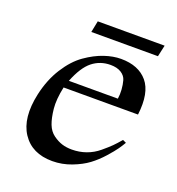

<svg xmlns="http://www.w3.org/2000/svg" viewBox="-114 -686 725 788"><g transform="rotate(20 249.0 -291.5)"><path d="M466 -290H141Q129 -234 133 -194.5Q137 -155 147 -129Q157 -103 177 -88.5Q197 -74 216.5 -68Q236 -62 259 -62Q292 -62 321.5 -72.5Q351 -83 375.5 -103.5Q400 -124 413 -137Q426 -150 444 -171L459 -164Q451 -150 439.5 -133.5Q428 -117 403.5 -89.5Q379 -62 351.5 -41.5Q324 -21 283.5 -5.5Q243 10 200 10Q111 10 69 -53.5Q27 -117 51 -227Q66 -295 99 -347Q132 -399 172 -427Q212 -455 250.5 -468Q289 -481 323 -481Q400 -481 439 -434.5Q478 -388 466 -290ZM366 -323Q369 -342 367.5 -363Q366 -384 361 -402Q356 -420 338 -431.5Q320 -443 291 -443Q246 -443 212 -416Q178 -389 152 -323ZM461 -543H170L180 -593H472Z"/></g></svg>

Font: GFS Artemisia
Style: Italic
Weight: 400
Italic angle: -12°
Designer: Takis Katsoulidis and George D. Matthiopoulos
Foundry: George Matthiopoulos and Takis Katsoulidis
Version: Version 1.0